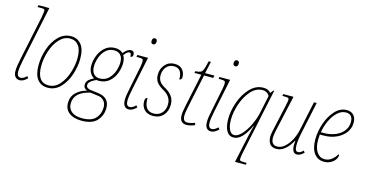

<svg xmlns="http://www.w3.org/2000/svg" viewBox="-95 -1216 3653 1911"><g transform="rotate(15 1731.5 -260.0)"><path d="M51 -69Q51 -95 56 -127Q61 -159 68 -192L165 -654Q174 -708 174 -717Q174 -732 166.5 -736Q159 -740 131 -740H98L103 -760H215L96 -192Q79 -111 79 -70Q79 -43 89 -29.5Q99 -16 117 -16Q144 -16 179 -49L193 -32Q154 10 114 10Q85 10 68 -10Q51 -30 51 -69Z M258 -182Q258 -267 286.5 -351.5Q315 -436 370 -491Q425 -546 499 -546Q564 -546 603.5 -498Q643 -450 643 -352Q643 -274 615.5 -189.5Q588 -105 533.5 -47.5Q479 10 403 10Q333 10 295.5 -39Q258 -88 258 -182ZM615 -352Q615 -437 583 -479Q551 -521 495 -521Q434 -521 386 -469.5Q338 -418 312 -338.5Q286 -259 286 -182Q286 -15 405 -15Q470 -15 518 -69.5Q566 -124 590.5 -203.5Q615 -283 615 -352Z M638 103Q638 37 681.5 -5Q725 -47 790 -63Q752 -79 752 -114Q752 -139 767.5 -158.5Q783 -178 826 -199Q799 -214 782.5 -244Q766 -274 766 -315Q766 -366 786.5 -419.5Q807 -473 849 -509.5Q891 -546 952 -546Q977 -546 998 -538.5Q1019 -531 1033 -516Q1058 -544 1075 -555Q1092 -566 1112 -566Q1127 -566 1136 -556Q1145 -546 1145 -531Q1145 -501 1119 -501Q1119 -524 1114.5 -532Q1110 -540 1100 -540Q1088 -540 1076.5 -531Q1065 -522 1046 -499Q1066 -468 1066 -419Q1066 -370 1046.5 -316.5Q1027 -263 984 -225.5Q941 -188 874 -188Q864 -188 852 -190Q810 -170 793.5 -153.5Q777 -137 777 -115Q777 -101 790 -91Q803 -81 822 -79L900 -69Q1021 -55 1021 54Q1021 131 971.5 185.5Q922 240 814 240Q733 240 685.5 204.5Q638 169 638 103ZM1038 -420Q1038 -471 1014 -496Q990 -521 949 -521Q897 -521 862 -487.5Q827 -454 810.5 -406Q794 -358 794 -315Q794 -265 817 -239Q840 -213 879 -213Q934 -213 970 -248.5Q1006 -284 1022 -332Q1038 -380 1038 -420ZM993 54Q993 13 969 -13.5Q945 -40 899 -44L826 -53Q747 -34 706.5 4Q666 42 666 103Q666 153 703 184Q740 215 813 215Q908 215 950.5 169Q993 123 993 54Z M1282 -707Q1282 -723 1289 -732.5Q1296 -742 1308 -742Q1319 -742 1326 -735Q1333 -728 1333 -714Q1333 -697 1325.5 -688Q1318 -679 1307 -679Q1295 -679 1288.5 -686Q1282 -693 1282 -707ZM1177 -73Q1177 -114 1194 -192L1242 -430Q1249 -470 1249 -484Q1249 -505 1240 -510.5Q1231 -516 1198 -516H1178L1182 -536H1292L1221 -192Q1204 -111 1204 -73Q1204 -16 1241 -16Q1268 -16 1303 -49L1317 -32Q1277 10 1238 10Q1209 10 1193 -10.5Q1177 -31 1177 -73Z M1366 -108Q1366 -148 1391 -148Q1388 -15 1488 -15Q1541 -15 1572.5 -50.5Q1604 -86 1604 -140Q1604 -221 1522 -266Q1474 -293 1451.5 -323Q1429 -353 1429 -399Q1429 -462 1467 -504.5Q1505 -547 1565 -547Q1618 -547 1645.5 -516Q1673 -485 1673 -439Q1673 -425 1666.5 -417Q1660 -409 1648 -409Q1650 -459 1630.5 -490.5Q1611 -522 1563 -522Q1516 -522 1486.5 -487.5Q1457 -453 1457 -399Q1458 -362 1476 -337Q1494 -312 1534 -291Q1582 -264 1607 -228.5Q1632 -193 1632 -143Q1632 -77 1593 -33.5Q1554 10 1487 10Q1430 10 1398 -23Q1366 -56 1366 -108Z M1762 -72Q1762 -92 1766.5 -119Q1771 -146 1779 -185L1848 -511H1777L1780 -529Q1817 -531 1833.5 -538.5Q1850 -546 1860 -571Q1870 -596 1884 -659H1907L1880 -536H1976L1971 -511H1876L1807 -185Q1797 -138 1793.5 -114.5Q1790 -91 1790 -72Q1790 -15 1834 -15Q1869 -15 1912 -33L1918 -11Q1897 -1 1874.5 4.5Q1852 10 1834 10Q1762 10 1762 -72Z M2128 -707Q2128 -723 2135 -732.5Q2142 -742 2154 -742Q2165 -742 2172 -735Q2179 -728 2179 -714Q2179 -697 2171.5 -688Q2164 -679 2153 -679Q2141 -679 2134.5 -686Q2128 -693 2128 -707ZM2023 -73Q2023 -114 2040 -192L2088 -430Q2095 -470 2095 -484Q2095 -505 2086 -510.5Q2077 -516 2044 -516H2024L2028 -536H2138L2067 -192Q2050 -111 2050 -73Q2050 -16 2087 -16Q2114 -16 2149 -49L2163 -32Q2123 10 2084 10Q2055 10 2039 -10.5Q2023 -31 2023 -73Z M2455 -34Q2472 -109 2485 -155H2482Q2406 10 2318 10Q2270 10 2245 -34Q2220 -78 2220 -157Q2220 -239 2252 -330.5Q2284 -422 2343.5 -484Q2403 -546 2480 -546Q2505 -546 2523.5 -538.5Q2542 -531 2557 -513L2581 -544H2590L2447 133Q2438 180 2438 196Q2438 207 2441 211.5Q2444 216 2454 218Q2464 220 2487 220H2511L2506 240H2396ZM2511 -297 2549 -478Q2541 -498 2521 -509.5Q2501 -521 2477 -521Q2410 -521 2357.5 -461.5Q2305 -402 2276.5 -316Q2248 -230 2248 -156Q2248 -90 2267.5 -52.5Q2287 -15 2318 -15Q2354 -15 2393.5 -57.5Q2433 -100 2465 -166Q2497 -232 2511 -297Z M2919 -75Q2919 -90 2922 -118H2919Q2849 9 2759 9Q2713 9 2691.5 -19Q2670 -47 2670 -93Q2670 -127 2691 -213L2736 -416Q2750 -479 2750 -493Q2750 -508 2741 -512Q2732 -516 2699 -516H2681L2686 -536H2791L2719 -213Q2711 -180 2704.5 -145.5Q2698 -111 2698 -92Q2698 -16 2761 -16Q2803 -16 2839.5 -49Q2876 -82 2901.5 -132.5Q2927 -183 2938 -236L3002 -536H3030L2960 -206Q2944 -131 2944 -78Q2944 -46 2951.5 -31Q2959 -16 2975 -16Q2988 -16 3002 -24Q3016 -32 3028 -46L3042 -28Q3027 -11 3008 -0.5Q2989 10 2971 10Q2919 10 2919 -75Z M3110 -185Q3110 -264 3138.5 -348.5Q3167 -433 3219.5 -489.5Q3272 -546 3339 -546Q3385 -546 3410.5 -518Q3436 -490 3436 -440Q3436 -385 3402.5 -339.5Q3369 -294 3310.5 -267.5Q3252 -241 3181 -241H3141Q3138 -205 3138 -185Q3138 -106 3168.5 -61Q3199 -16 3248 -16Q3288 -16 3319.5 -39.5Q3351 -63 3372 -100Q3379 -98 3379 -87Q3379 -68 3363 -45Q3347 -22 3317.5 -6Q3288 10 3249 10Q3186 10 3148 -39.5Q3110 -89 3110 -185ZM3175 -266Q3240 -266 3293.5 -288Q3347 -310 3377.5 -350Q3408 -390 3408 -441Q3408 -480 3390 -500.5Q3372 -521 3337 -521Q3291 -521 3251 -484.5Q3211 -448 3183.5 -389.5Q3156 -331 3145 -266Z"/></g></svg>

Font: Noto Serif NarrowThin
Style: Italic
Weight: 250
Width: 4
Italic angle: -12°
Designer: Monotype Design Team
Foundry: Monotype Imaging Inc.
Version: Version 1.001